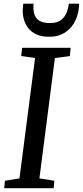

<svg xmlns="http://www.w3.org/2000/svg" viewBox="-20 -996 438 1016"><path d="M2.5 0 6 -39.5 83 -52 165.5 -689 92 -699.5 97.5 -743H354L349.5 -699.5L270.5 -689L188.5 -52L267.5 -39.5L264 0ZM239.5 -801.5Q199 -801.5 171.2 -814.8Q143.5 -828 127.2 -850.2Q111 -872.5 104.8 -899.2Q98.5 -926 101 -952.5Q102 -958.5 102 -964.5Q102 -970.5 103 -976.5H158Q154.5 -947 160.8 -923.8Q167 -900.5 187 -887.2Q207 -874 245 -874Q283.5 -874 304 -890.8Q324.5 -907.5 333.2 -931.2Q342 -955 344.5 -976.5H398.5Q398.5 -929.5 380.2 -889.8Q362 -850 326.8 -825.8Q291.5 -801.5 239.5 -801.5Z"/></svg>

Font: Merriweather 20pt
Style: Italic
Weight: 400
Italic angle: -7.8°
Version: Version 2.101